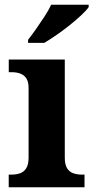

<svg xmlns="http://www.w3.org/2000/svg" viewBox="-20 -786 392 806"><path d="M16.6 0V-53H29Q49.3 -53 65.2 -59Q81.1 -64.9 90.5 -80.3Q100 -95.7 100 -124.1V-416.1Q100 -443.2 90.3 -457.4Q80.5 -471.7 64.6 -477.3Q48.7 -483 29 -483H16.8V-536H252V-123.9Q252 -95.8 261.3 -80.3Q270.5 -64.8 286.9 -58.9Q303.3 -53 323 -53H334.8V0ZM97.9 -619Q112.9 -638 131.2 -664Q149.5 -690 167.1 -717Q184.7 -744 194.7 -766H352.2V-756Q343.2 -743 322 -723Q300.8 -703 273.4 -681Q245.9 -659 217.7 -639.5Q189.5 -620 166 -606H97.9Z"/></svg>

Font: Noto Serif Lao
Style: Regular
Weight: 400
Designer: Monotype Design Team
Foundry: Monotype Imaging Inc.
Version: Version 2.003